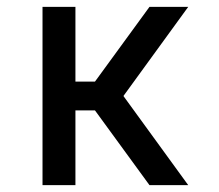

<svg xmlns="http://www.w3.org/2000/svg" viewBox="-20 -540 640 560"><path d="M104 0V-520H200V-302H257L416 -520H529L340 -260L529 0H416L257 -218H200V0Z"/></svg>

Font: Iosevka Custom Medium Extended
Style: Regular
Weight: 500
Width: 7
Monospace: yes
Designer: Belleve Invis
Foundry: Belleve Invis
Version: Version 11.2.4; ttfautohint (v1.8.4)